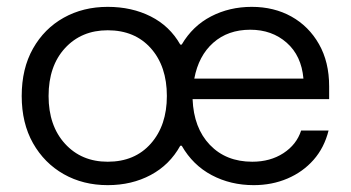

<svg xmlns="http://www.w3.org/2000/svg" viewBox="-20 -530 1023 560"><path d="M294.2 10Q222.5 10 165.8 -22.1Q109.2 -54.2 76.2 -112.5Q43.3 -170.8 43.3 -250Q43.3 -330 76.2 -388.3Q109.2 -446.7 165.8 -478.3Q222.5 -510 294.2 -510Q364.2 -510 419.6 -482.1Q475 -454.2 505.8 -400H510Q541.7 -454.2 595.4 -482.1Q649.2 -510 714.2 -510Q779.2 -510 830 -481.7Q880.8 -453.3 910.4 -401.2Q940 -349.2 940 -278.3V-240.8H541.7Q545 -156.7 592.1 -107.5Q639.2 -58.3 715.8 -58.3Q768.3 -58.3 806.7 -83.3Q845 -108.3 858.3 -149.2H938.3Q925.8 -99.2 894.6 -63.8Q863.3 -28.3 818.3 -9.2Q773.3 10 720 10Q652.5 10 597.5 -19.2Q542.5 -48.3 510 -105H505.8Q475 -49.2 419.6 -19.6Q364.2 10 294.2 10ZM294.2 -58.3Q373.3 -58.3 420 -111.3Q466.7 -164.2 466.7 -250Q466.7 -336.7 420 -389.2Q373.3 -441.7 294.2 -441.7Q217.5 -441.7 169.6 -389.6Q121.7 -337.5 121.7 -250Q121.7 -163.3 169.6 -110.8Q217.5 -58.3 294.2 -58.3ZM546.7 -300.8H865Q859.2 -367.5 816.2 -405.4Q773.3 -443.3 710 -443.3Q645 -443.3 602.1 -405.4Q559.2 -367.5 546.7 -300.8Z"/></svg>

Font: Funnel Display Light Light
Style: Regular
Weight: 300
Version: Version 1.000